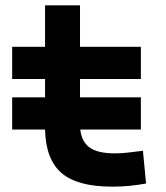

<svg xmlns="http://www.w3.org/2000/svg" viewBox="-20 -694 626 724"><path d="M25.9 -205.6V-327.1H149.9V-396H25.9V-517.6H149.9V-673.8H281.7V-517.6H511.2V-396H281.7V-327.1H511.2V-205.6H282.7Q288.1 -158.7 318.8 -137.2Q349.6 -115.7 412.6 -115.7Q435.1 -115.7 460.7 -118.4Q486.3 -121.1 519 -125.5L530.8 -2Q498.5 3.9 468 6.8Q437.5 9.8 402.8 9.8Q272 9.8 212.2 -41.5Q152.3 -92.8 149.9 -205.6Z"/></svg>

Font: Cascadia Code PL
Style: Bold
Weight: 700
Monospace: yes
Designer: Aaron Bell
Foundry: Saja Typeworks
Version: Version 2404.023; ttfautohint (v1.8.4)